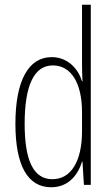

<svg xmlns="http://www.w3.org/2000/svg" viewBox="-20 -780 472 810"><path d="M196 10C271 10 310 -45 326 -98H328L334 0H363V-760H326V-506C326 -484 327 -463 328 -437H326C311 -487 268 -539 198 -539C101 -539 45 -441 45 -258C45 -83 96 10 196 10ZM201 -24C118 -24 84 -109 84 -258C84 -420 124 -504 203 -504C281 -504 326 -428 326 -307V-226C326 -102 281 -24 201 -24Z"/></svg>

Font: Noto Sans Georgian ExtraCondensed ExtraLight
Style: Regular
Weight: 200
Width: 2
Designer: Monotype Design Team, Akaki Razmadze
Foundry: Google LLC
Version: Version 2.005